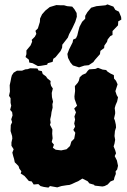

<svg xmlns="http://www.w3.org/2000/svg" viewBox="-20 -827 579 872"><path d="M200 25 179 22 164 18 154 9 133 11 124 -3 111 -5 99 -19 91 -28 74 -39 77 -49 68 -61 64 -73 47 -90 44 -105 40 -118 36 -134 42 -149 32 -165V-180L36 -198L35 -209L28 -232L29 -259L35 -272L31 -285L37 -303L35 -318L26 -328L31 -347L28 -360V-381L21 -392L25 -411L24 -440L28 -458L31 -474L34 -485L42 -497L57 -506H80L95 -512L106 -513L117 -517L150 -516L155 -507L170 -504L174 -491L189 -480L195 -471L210 -459L209 -449L212 -437L220 -425L215 -405L216 -386L221 -365L218 -354L219 -338L214 -318L212 -302L208 -285L210 -270L207 -260L218 -239L217 -220L219 -199L215 -182L225 -170L220 -156L233 -147L258 -144L282 -149L297 -163L299 -167L304 -184L317 -197L322 -224L313 -237L321 -252L317 -266L321 -284L318 -298L325 -317L317 -334L330 -347L325 -360L319 -377L318 -389L321 -414L320 -436L333 -451L338 -460L342 -476L354 -487L370 -494L378 -505L385 -512L413 -514L425 -519L446 -511L462 -509L468 -502L482 -493L497 -486L498 -470L507 -460L514 -444L504 -413L510 -395L516 -385L512 -366L505 -350L501 -336L503 -319V-311L498 -289L502 -279L506 -261L507 -248L502 -232L500 -209L503 -192L500 -175L496 -162L503 -145L507 -131L501 -118L511 -98L516 -74L512 -57L505 -49L506 -37L500 -22L497 -9L482 -3L469 11L455 18L445 20L410 16L407 12L386 6L378 -4L354 -16L335 -4L323 1L306 9L295 13L284 14L259 18L240 24L207 18ZM339 -521 311 -530 300 -543 289 -564 286 -582 294 -603 310 -635 312 -647 325 -653 331 -666 335 -683 341 -705 353 -728 367 -742V-755L377 -772L394 -792L418 -799L459 -803L468 -807L495 -797L504 -782L520 -774L530 -750L531 -738L517 -730L516 -712L491 -686V-668L481 -663L469 -648L466 -637L454 -620L453 -609L436 -596L434 -581L411 -555L404 -545L383 -531L363 -529ZM111 -556 96 -568 100 -581V-598L119 -621L126 -638L124 -646L138 -660L145 -673L141 -687L152 -698L161 -727L162 -743L171 -762L186 -779L206 -795L236 -804L257 -803H271L285 -799L308 -797L318 -785L328 -768L329 -751L322 -728L308 -698L294 -672L288 -656L263 -624L262 -610L255 -595L232 -567L222 -560L219 -546L197 -540L194 -533L165 -528L152 -527L128 -540L113 -543Z"/></svg>

Font: Winky Rough ExtraBold
Style: Regular
Weight: 800
Designer: Simon Atzbach
Foundry: typofactur
Version: Version 1.206; ttfautohint (v1.8.4.7-5d5b)